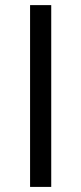

<svg xmlns="http://www.w3.org/2000/svg" viewBox="-20 -734 319 754"><path d="M181.2 0H98.1V-713.9H181.2Z"/></svg>

Font: OpenSansHebrew-Regular
Style: Regular
Weight: 400
Foundry: Ascender Corporation, Yanek Iontef
Version: Version 2.001;PS 002.001;hotconv 1.0.70;makeotf.lib2.5.58329